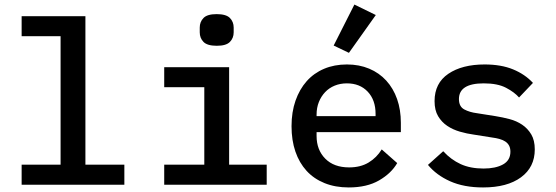

<svg xmlns="http://www.w3.org/2000/svg" viewBox="-20 -811 2440 843"><path d="M75 -88H246V-652H75V-740H355V-88H526V0H75Z M932 -610Q890 -610 873.5 -627Q857 -644 857 -669V-690Q857 -715 873.5 -732Q890 -749 931 -749Q973 -749 989.5 -732Q1006 -715 1006 -690V-669Q1006 -644 989.5 -627Q973 -610 932 -610ZM701 -88H877V-428H701V-516H986V-88H1151V0H701Z M1512 -579 1445 -611 1536 -791 1630 -745ZM1511 12Q1452 12 1405 -7Q1358 -26 1326 -61Q1294 -96 1277 -145.5Q1260 -195 1260 -257Q1260 -319 1277.5 -369Q1295 -419 1326.5 -454.5Q1358 -490 1403 -509Q1448 -528 1503 -528Q1557 -528 1601 -509.5Q1645 -491 1676 -457Q1707 -423 1723.5 -376Q1740 -329 1740 -272V-231H1370V-214Q1370 -153 1408 -114.5Q1446 -76 1513 -76Q1563 -76 1598.5 -97.5Q1634 -119 1656 -155L1724 -95Q1698 -50 1644.5 -19Q1591 12 1511 12ZM1503 -445Q1474 -445 1449.5 -435Q1425 -425 1407.5 -406.5Q1390 -388 1380 -363Q1370 -338 1370 -308V-301H1629V-311Q1629 -372 1594.5 -408.5Q1560 -445 1503 -445Z M2101 12Q2017 12 1956.5 -15Q1896 -42 1859 -87L1926 -147Q1960 -110 2002.5 -90.5Q2045 -71 2103 -71Q2156 -71 2188.5 -89Q2221 -107 2221 -145Q2221 -161 2215 -172Q2209 -183 2198 -190Q2187 -197 2172.5 -201Q2158 -205 2142 -207L2060 -220Q2030 -224 1999 -233Q1968 -242 1943.5 -258.5Q1919 -275 1903.5 -301Q1888 -327 1888 -367Q1888 -446 1948.5 -487Q2009 -528 2108 -528Q2180 -528 2232.5 -506.5Q2285 -485 2320 -447L2259 -383Q2239 -406 2202 -425.5Q2165 -445 2104 -445Q1995 -445 1995 -376Q1995 -343 2018.5 -330.5Q2042 -318 2074 -314L2156 -301Q2187 -296 2217.5 -288Q2248 -280 2272.5 -263.5Q2297 -247 2312.5 -221Q2328 -195 2328 -155Q2328 -77 2267.5 -32.5Q2207 12 2101 12Z"/></svg>

Font: IBM Plex Mono Medium
Style: Regular
Weight: 500
Monospace: yes
Designer: Mike Abbink, Paul van der Laan, Pieter van Rosmalen
Foundry: Bold Monday
Version: Version 2.3